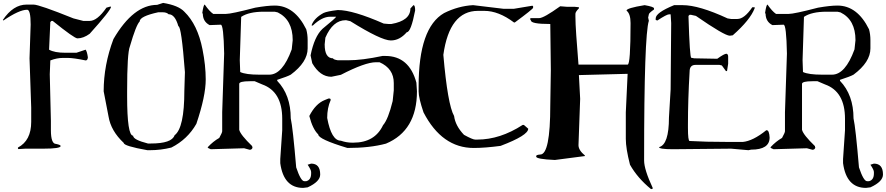

<svg xmlns="http://www.w3.org/2000/svg" viewBox="-104 -1035 6196 1343"><path d="M82 -1002.9Q-11.7 -1002.9 -84 -895.5L-80.1 -891.6Q30.3 -966.8 85.9 -966.8Q110.4 -966.8 110.4 -863.3L102.5 -627L114.3 -282.2V-182.6Q114.3 -51.8 21.5 -2.9V4.9L25.4 7.8L73.2 4.9H199.2Q320.3 4.9 320.3 -13.7Q320.3 -21.5 288.1 -28.3Q252 -28.3 252 -125V-189.5L244.1 -515.6L248 -612.3Q293.9 -629.9 336.9 -629.9H369.1Q410.2 -629.9 495.1 -612.3Q508.8 -612.3 510.7 -633.8Q504.9 -674.8 495.1 -687.5L430.7 -666H352.5Q277.3 -666 239.3 -687.5L248 -880.9L255.9 -888.7H264.6Q416 -766.6 437.5 -766.6Q479.5 -766.6 523.4 -798.8Q672.9 -964.8 672.9 -988.3H665L640.6 -981.4Q576.2 -888.7 523.4 -888.7H478.5L410.2 -906.2Q169.9 -1002.9 130.9 -1002.9Z M995.1 -1001Q829.1 -1001 689.5 -761.7Q621.1 -580.1 621.1 -396.5L655.3 -219.7Q671.9 -119.1 761.7 -35.2Q761.7 -13.7 926.8 15.6H945.3Q1020.5 15.6 1094.7 -2.9Q1208 -60.5 1269.5 -168.9Q1335 -362.3 1335 -479.5Q1335 -577.1 1312.5 -689.5Q1278.3 -863.3 1185.5 -953.1Q1144.5 -997.1 1037.1 -1014.6ZM785.2 -396.5Q785.2 -664.1 804.7 -710.9Q847.7 -859.4 873 -884.8Q873 -920.9 1002.9 -949.2H1033.2Q1061.5 -949.2 1075.2 -935.5Q1120.1 -935.5 1143.6 -851.6Q1165 -851.6 1189.5 -530.3L1185.5 -400.4Q1185.5 -139.6 1117.2 -88.9Q1097.7 -31.2 950.2 -31.2H930.7Q827.1 -57.6 827.1 -85.9Q785.2 -85.9 785.2 -363.3Z M1310.5 -941.4H1314.5Q1314.5 -883.8 1362.3 -859.4L1440.4 -862.3Q1460 -862.3 1463.9 -660.2L1450.2 -250V-117.2Q1450.2 -107.4 1429.7 -70.3Q1386.7 -45.9 1348.6 -4.9Q1348.6 1 1370.1 8.8L1603.5 2L1642.6 12.7Q1659.2 12.7 1663.1 -4.9H1660.2V-12.7Q1578.1 -91.8 1569.3 -127V-448.2Q1569.3 -466.8 1642.6 -466.8H1677.7L1730.5 -444.3Q1870.1 -394.5 1870.1 -204.1V-124L1856.4 77.1V106.4Q1879.9 279.3 2016.6 279.3L2047.9 275.4Q2135.7 235.4 2135.7 185.5Q2135.7 109.4 2072.3 109.4L2047.9 117.2Q2072.3 153.3 2072.3 168V178.7Q2072.3 223.6 2038.1 232.4H2024.4Q2000 232.4 1967.8 135.7Q1944.3 -141.6 1929.7 -207Q1929.7 -371.1 1835 -469.7V-476.6Q1907.2 -500 1929.7 -512.7Q2047.9 -600.6 2047.9 -696.3V-753.9Q2047.9 -794.9 2038.1 -830.1Q1956.1 -996.1 1817.4 -996.1Q1766.6 -996.1 1681.6 -981.4Q1513.7 -937.5 1474.6 -937.5H1387.7Q1360.4 -956.1 1328.1 -1002.9Q1319.3 -1002.9 1310.5 -941.4ZM1583 -917Q1636.7 -953.1 1741.2 -953.1H1817.4L1838.9 -948.2Q1943.4 -896.5 1943.4 -753.9L1936.5 -689.5Q1872.1 -512.7 1779.3 -512.7H1709Q1615.2 -512.7 1576.2 -531.2L1573.2 -614.3Z M2766.6 -975.6Q2766.6 -890.6 2633.8 -867.2H2613.3L2580.1 -870.1Q2364.3 -964.8 2258.8 -964.8Q2184.6 -956.1 2159.2 -944.3Q2094.7 -909.2 2076.2 -860.4V-856.4H2084Q2148.4 -918 2205.1 -918H2247.1Q2247.1 -911.1 2151.4 -833Q2094.7 -779.3 2068.4 -647.5L2080.1 -592.8Q2134.8 -498 2213.9 -498L2280.3 -511.7Q2450.2 -599.6 2525.4 -599.6H2550.8Q2650.4 -555.7 2650.4 -454.1V-403.3L2642.6 -328.1Q2611.3 -200.2 2575.2 -159.2Q2517.6 -37.1 2367.2 -37.1H2359.4Q2319.3 -37.1 2280.3 -50.8Q2213.9 -50.8 2184.6 -210Q2184.6 -280.3 2209 -335Q2209 -345.7 2201.2 -345.7H2193.4L2167 -335Q2103.5 -309.6 2059.6 -223.6Q2083 -131.8 2122.1 -94.7Q2122.1 -61.5 2326.2 0Q2483.4 0 2595.7 -30.3Q2812.5 -121.1 2812.5 -396.5L2808.6 -457Q2757.8 -643.6 2591.8 -643.6H2571.3Q2428.7 -613.3 2330.1 -613.3H2258.8Q2225.6 -619.1 2225.6 -627Q2167 -627 2167 -724.6L2171.9 -771.5Q2224.6 -893.6 2313.5 -893.6H2317.4L2346.7 -886.7Q2562.5 -752 2629.9 -752Q2691.4 -752 2741.2 -809.6Q2770.5 -809.6 2799.8 -961.9Q2799.8 -999 2788.1 -999Z M3205.1 -999Q3101.6 -993.2 3002 -943.4Q2824.2 -840.8 2824.2 -431.6V-395.5Q2824.2 -349.6 2858.4 -249Q2987.3 0 3210 0Q3288.1 0 3397.5 -14.6Q3590.8 -87.9 3590.8 -134.8L3560.5 -161.1H3551.8Q3393.6 -58.6 3234.4 -58.6H3219.7Q3202.1 -58.6 3141.6 -91.8Q3081.1 -155.3 3072.3 -223.6Q3027.3 -302.7 2997.1 -651.4Q3040 -959 3239.3 -959H3283.2Q3383.8 -959 3491.2 -877.9H3497.1Q3624 -971.7 3625 -980.5V-991.2L3620.1 -995.1L3491.2 -973.6H3417Z M4278.3 -960.9Q4306.6 -938.5 4306.6 -874Q4306.6 -583 4286.1 -583H3942.4Q3931.6 -711.9 3926.8 -788.1Q3920.9 -874 3920.9 -918.9V-938.5Q3920.9 -952.1 3945.3 -976.6V-984.4L3917 -987.3H3864.3L3814.5 -991.2Q3699.2 -908.2 3667 -908.2H3605.5V-896.5L3609.4 -892.6Q3609.4 -867.2 3741.2 -867.2H3745.1L3749 -544.9L3745.1 -298.8Q3745.1 45.9 3674.8 45.9Q3646.5 47.9 3646.5 56.6V60.5Q3646.5 78.1 3777.3 84L3987.3 56.6V52.7Q3942.4 15.6 3942.4 -19.5L3954.1 -343.8L3945.3 -509.8L4286.1 -518.6L4273.4 -249V-63.5Q4273.4 2.9 4302.7 117.2Q4355.5 210.9 4450.2 288.1L4461.9 284.2V280.3Q4401.4 150.4 4401.4 87.9V76.2Q4401.4 -788.1 4434.6 -889.6L4429.7 -912.1L4434.6 -934.6Q4434.6 -943.4 4470.7 -968.8V-976.6Q4470.7 -987.3 4405.3 -999Q4278.3 -978.5 4278.3 -960.9Z M4611.3 -999Q4482.4 -946.3 4482.4 -906.2V-895.5L4494.1 -891.6Q4559.6 -934.6 4575.2 -934.6H4586.9L4590.8 -874L4586.9 -409.2L4575.2 -212.9Q4575.2 -23.4 4505.9 -5.9Q4505.9 8.8 4603.5 8.8L5009.8 4.9L5130.9 15.6L5150.4 11.7Q5279.3 11.7 5279.3 -73.2Q5276.4 -124 5258.8 -124H5255.9Q5163.1 -48.8 5090.8 -42H5005.9Q4918 -42 4840.8 -43.9Q4773.4 -45.9 4719.7 -48.8Q4708 -48.8 4708 -141.6V-163.1Q4708 -336.9 4719.7 -534.2Q4719.7 -581.1 4760.7 -581.1H4928.7L4945.3 -577.1L4973.6 -538.1H4981.4L4989.3 -588.9V-638.7Q4989.3 -656.2 4977.5 -659.2Q4961.9 -659.2 4913.1 -624L4752 -627L4731.4 -630.9Q4720.7 -630.9 4711.9 -917V-923.8L4719.7 -931.6H4728.5L4763.7 -923.8Q4963.9 -785.2 5001 -785.2L5021.5 -788.1Q5143.6 -895.5 5174.8 -977.5V-984.4H5158.2Q5102.5 -902.3 5053.7 -902.3H5009.8L4985.4 -906.2Q4785.2 -999 4670.9 -999Z M5247.1 -941.4H5251Q5251 -883.8 5298.8 -859.4L5377 -862.3Q5396.5 -862.3 5400.4 -660.2L5386.7 -250V-117.2Q5386.7 -107.4 5366.2 -70.3Q5323.2 -45.9 5285.2 -4.9Q5285.2 1 5306.6 8.8L5540 2L5579.1 12.7Q5595.7 12.7 5599.6 -4.9H5596.7V-12.7Q5514.6 -91.8 5505.9 -127V-448.2Q5505.9 -466.8 5579.1 -466.8H5614.3L5667 -444.3Q5806.6 -394.5 5806.6 -204.1V-124L5793 77.1V106.4Q5816.4 279.3 5953.1 279.3L5984.4 275.4Q6072.3 235.4 6072.3 185.5Q6072.3 109.4 6008.8 109.4L5984.4 117.2Q6008.8 153.3 6008.8 168V178.7Q6008.8 223.6 5974.6 232.4H5960.9Q5936.5 232.4 5904.3 135.7Q5880.9 -141.6 5866.2 -207Q5866.2 -371.1 5771.5 -469.7V-476.6Q5843.8 -500 5866.2 -512.7Q5984.4 -600.6 5984.4 -696.3V-753.9Q5984.4 -794.9 5974.6 -830.1Q5892.6 -996.1 5753.9 -996.1Q5703.1 -996.1 5618.2 -981.4Q5450.2 -937.5 5411.1 -937.5H5324.2Q5296.9 -956.1 5264.6 -1002.9Q5255.9 -1002.9 5247.1 -941.4ZM5519.5 -917Q5573.2 -953.1 5677.7 -953.1H5753.9L5775.4 -948.2Q5879.9 -896.5 5879.9 -753.9L5873 -689.5Q5808.6 -512.7 5715.8 -512.7H5645.5Q5551.8 -512.7 5512.7 -531.2L5509.8 -614.3Z"/></svg>

Font: Elementary Gothic 
Style: Regular
Weight: 400
Designer: Bill Roach / W.K. Roach
Version: Version 1.00 April 18, 2012, initial release